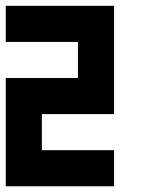

<svg xmlns="http://www.w3.org/2000/svg" viewBox="-20 -445 488 665"><path d="M0 200.2V-174.8H250V-299.8H0V-424.8H375V-49.8H125V75.2H375V200.2Z"/></svg>

Font: Ishtika
Style: Block
Weight: 400
Designer: Kailash Nadh
Version: Version 2.3